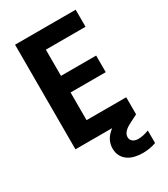

<svg xmlns="http://www.w3.org/2000/svg" viewBox="-220 -798 972 1111"><g transform="rotate(-30 266.0 -242.5)"><path d="M474 -585H209V-410H444V-299H209V-114H474V0L427 24Q392 41 378.5 57Q365 73 365 90Q365 108 378.5 119Q392 130 415 130Q447 130 486 115V199Q466 206 443.5 210Q421 214 397 214Q370 214 344.5 208Q319 202 299.5 188.5Q280 175 268.5 154Q257 133 257 103Q257 76 269.5 50.5Q282 25 314 0H69V-699H474Z"/></g></svg>

Font: Poppins SemiBold
Style: Regular
Weight: 600
Designer: Ninad Kale (Devanagari), Jonny Pinhorn (Latin)
Foundry: Indian Type Foundry
Version: Version 3.002 2017